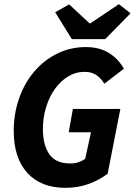

<svg xmlns="http://www.w3.org/2000/svg" viewBox="-20 -890 647 922"><path d="M294 12Q177 12 111.5 -59.5Q46 -131 46 -261Q46 -345 72 -418.5Q98 -492 144.5 -546.5Q191 -601 254.5 -632.5Q318 -664 393 -664Q456 -664 501.5 -636.5Q547 -609 575 -560L481 -488Q463 -517 440.5 -531Q418 -545 386 -545Q343 -545 306.5 -522.5Q270 -500 243 -462Q216 -424 201 -374Q186 -324 186 -270Q186 -195 216.5 -150Q247 -105 318 -105Q338 -105 356.5 -111Q375 -117 389 -127L417 -255H310L330 -367H558L497 -56Q460 -27 408 -7.5Q356 12 294 12ZM325 -702 245 -831 312 -869 410 -778H414L551 -870L607 -826L485 -702Z"/></svg>

Font: Source Code Pro
Style: Bold Italic
Weight: 700
Italic angle: -11°
Monospace: yes
Designer: Paul D. Hunt, Teo Tuominen
Foundry: Adobe Systems Incorporated
Version: Version 1.050;PS 1.000;hotconv 16.6.51;makeotf.lib2.5.65220